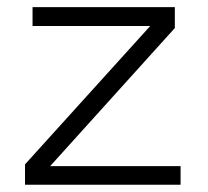

<svg xmlns="http://www.w3.org/2000/svg" viewBox="-20 -508 571 528"><path d="M476.6 -51.1H117.9L460.8 -430.9V-488.3H69.5V-436.5H393.1L48.8 -56V0H476.6Z"/></svg>

Font: SaysetthaMai Thin
Style: Regular
Weight: 100
Designer: John M. Durdin
Foundry: Lao Script for Windows
Version: Version 1.101